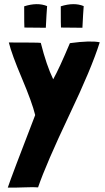

<svg xmlns="http://www.w3.org/2000/svg" viewBox="-20 -890 500 913"><path d="M454 -688Q415 -564 309 -342Q199 -110 161 1Q143 -1 94 1Q42 3 19 2H17Q35 -52 147 -342V-344Q133 -402 84 -518Q36 -631 22 -688Q169 -688 174 -686Q201 -579 233 -513Q262 -565 312 -684Q313 -684 314 -685Q410 -698 454 -689ZM96 -759Q95 -764 95 -860Q158 -880 204 -861L201 -817Q198 -771 198 -760V-758ZM270 -759Q269 -764 269 -860Q332 -880 378 -861L375 -817Q372 -771 372 -760V-758Z"/></svg>

Font: Londrina Solid
Style: Regular
Weight: 400
Designer: Marcelo Magalhaes
Foundry: Marcelo Magalh„es
Version: Version 1.001 2011